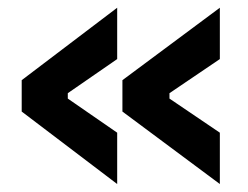

<svg xmlns="http://www.w3.org/2000/svg" viewBox="-20 -500 626 484"><path d="M534.2 -36.1 288.6 -218.8V-297.9L534.2 -480.5V-351.1L407.2 -265.1V-251.5L534.2 -165.5ZM275.4 -36.1 34.7 -218.8V-297.9L275.4 -480.5V-351.1L150.9 -265.1V-251.5L275.4 -165.5Z"/></svg>

Font: Caskaydia Cove SemiBold
Style: Regular
Weight: 600
Monospace: yes
Designer: Aaron Bell
Foundry: Saja Typeworks
Version: Version 4.300; ttfautohint (v1.8.3)